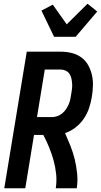

<svg xmlns="http://www.w3.org/2000/svg" viewBox="-20 -1013 543 1033"><path d="M3 0 124 -735H306Q337 -735 365.5 -728Q394 -721 417 -704.5Q440 -688 454 -663Q468 -638 474.5 -610Q481 -582 480 -551.5Q479 -521 474 -491Q469 -461 459 -431Q449 -401 430.5 -374Q412 -347 386 -327Q360 -307 330 -297Q345 -263 359 -228Q373 -193 382 -156Q391 -119 395 -79.5Q399 -40 393 0H280Q286 -39 282 -77Q278 -115 268 -151Q258 -187 244 -221Q230 -255 213 -287H163L116 0ZM179 -383H260Q274 -383 288 -388Q302 -393 314 -402.5Q326 -412 334.5 -424.5Q343 -437 349 -450.5Q355 -464 358 -478Q361 -492 363 -506Q366 -521 367.5 -535.5Q369 -550 368 -564Q367 -578 364 -591.5Q361 -605 353.5 -616Q346 -627 333 -633Q320 -639 306 -639H221ZM271 -815 203 -956 264 -988 339 -882 451 -993 503 -951 387 -815Z"/></svg>

Font: Iosevka Term Curly
Style: Bold Italic
Weight: 700
Italic angle: -9°
Designer: Belleve Invis
Foundry: Belleve Invis
Version: Version 32.3.0